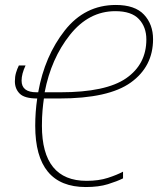

<svg xmlns="http://www.w3.org/2000/svg" viewBox="-20 -744 661 774"><path d="M326 10Q378 10 415 -1.5Q452 -13 476 -25V-52Q452 -39 415 -27Q378 -15 329 -15Q149 -15 149 -237Q149 -272 151.5 -299.5Q154 -327 157 -347H219Q418 -347 507.5 -411.5Q597 -476 597 -586Q597 -646 560.5 -685Q524 -724 447 -724Q322 -724 241 -621Q160 -518 134 -372H127Q67 -372 67 -419Q67 -446 83 -480H56Q49 -466 44.5 -450.5Q40 -435 40 -416Q40 -386 59.5 -366.5Q79 -347 130 -347Q126 -320 124 -292.5Q122 -265 122 -237Q122 10 326 10ZM160 -372Q186 -508 262 -603.5Q338 -699 445 -699Q510 -699 540 -667Q570 -635 570 -585Q570 -485 488.5 -428.5Q407 -372 223 -372Z"/></svg>

Font: Noto Sans UI SemiCondensed Thin
Style: Italic
Weight: 250
Width: 4
Italic angle: -12°
Designer: Monotype Design Team
Foundry: Monotype Imaging Inc.
Version: Version 1.901